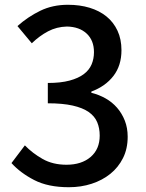

<svg xmlns="http://www.w3.org/2000/svg" viewBox="-20 -770 610 803"><path d="M268 13Q181 13 123 -17Q65 -47 28 -88L84 -162Q116 -129 158.5 -105Q201 -81 258 -81Q321 -81 359 -113.5Q397 -146 397 -203Q397 -234 386.5 -259Q376 -284 351 -301.5Q326 -319 284 -328.5Q242 -338 180 -338V-423Q234 -423 271 -433Q308 -443 330.5 -460Q353 -477 363 -500.5Q373 -524 373 -552Q373 -601 342.5 -629.5Q312 -658 260 -659Q217 -658 181 -639Q145 -620 113 -589L53 -661Q97 -700 148.5 -725Q200 -750 264 -750Q314 -750 355 -737.5Q396 -725 425.5 -701Q455 -677 471.5 -641.5Q488 -606 488 -560Q488 -496 454.5 -452.5Q421 -409 362 -387V-382Q394 -374 421.5 -358.5Q449 -343 469.5 -319.5Q490 -296 502 -265.5Q514 -235 514 -198Q514 -148 494.5 -109Q475 -70 441.5 -43Q408 -16 363.5 -1.5Q319 13 268 13Z"/></svg>

Font: Kinto Sans Med
Style: Regular
Weight: 500
Designer: Authors: Ryoko NISHIZUKA  (kana & ideographs); Paul D. Hunt (Latin, Greek & Cyrillic); Wenlong ZHANG  (bopomofo); Sandol
Foundry: Adobe Systems Incorporated, ookami Inc.
Version: Version 0.001